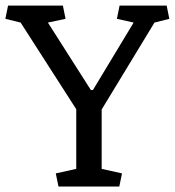

<svg xmlns="http://www.w3.org/2000/svg" viewBox="-45 -681 639 701"><path d="M233.4 -282.2 30.3 -598.6 -25.4 -612.3 -15.6 -660.6H184.6L194.3 -612.3L129.9 -598.6L286.6 -352.5H294.4L442.9 -598.6L381.8 -612.3L391.6 -660.6H563.5L573.2 -612.3L519 -598.6L326.2 -281.2V-64.5L400.4 -47.9L390.6 0H168.5L158.7 -47.9L233.4 -64.5Z"/></svg>

Font: Noticia Text
Style: Regular
Weight: 400
Designer: JM Sole
Foundry: JM Sole
Version: Version 1.003